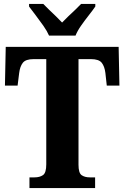

<svg xmlns="http://www.w3.org/2000/svg" viewBox="-20 -951 629 971"><path d="M129 0V-54H155Q181 -54 197.5 -65.5Q214 -77 214 -120V-652H150Q110 -652 95.5 -633.5Q81 -615 77 -582L69 -518H5L9 -714H580L584 -518H520L513 -582Q509 -615 494.5 -633.5Q480 -652 440 -652H377V-118Q377 -76 393 -65Q409 -54 434 -54H461V0ZM228 -771Q218 -794 199.5 -820.5Q181 -847 161 -873Q141 -899 127 -918V-931H199Q210 -919 227.5 -902.5Q245 -886 263 -868.5Q281 -851 294 -837Q307 -851 325.5 -868.5Q344 -886 361.5 -902.5Q379 -919 390 -931H462V-918Q449 -899 428.5 -873Q408 -847 389.5 -820.5Q371 -794 362 -771Z"/></svg>

Font: Noto Serif Lao Condensed ExtraBold
Style: Regular
Weight: 800
Width: 3
Designer: Monotype Design Team
Foundry: Monotype Imaging Inc.
Version: Version 2.003; ttfautohint (v1.8.4.7-5d5b)